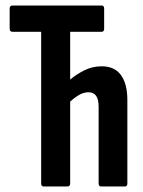

<svg xmlns="http://www.w3.org/2000/svg" viewBox="-20 -675 519 695"><path d="M138 0Q129 0 129 -11V-560H25Q15 -560 15 -571V-644Q15 -655 25 -655H348Q357 -655 357 -644V-571Q357 -560 348 -560H234V-387Q255 -405 284.5 -420Q314 -435 348 -435Q395 -435 418 -403Q441 -371 441 -313V-11Q441 0 432 0H346Q337 0 337 -11V-289Q337 -315 328 -328Q319 -341 300 -341Q283 -341 266.5 -331.5Q250 -322 234 -307V-11Q234 0 224 0Z"/></svg>

Font: Sofia Sans Extra Condensed
Style: Bold
Weight: 700
Designer: Botio Nikoltchev, Ani Petrova
Foundry: lettersoup
Version: Version 4.101